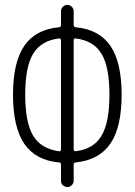

<svg xmlns="http://www.w3.org/2000/svg" viewBox="-20 -750 540 770"><path d="M215.8 -595.7Q144.5 -586.9 112.8 -534.2Q81.1 -481.4 81.1 -370.1Q81.1 -258.8 112.8 -206.1Q144.5 -153.3 215.8 -143.6Q224.6 -141.6 224.6 -152.3V-587.9Q224.6 -597.7 215.8 -595.7ZM275.4 -587.9V-152.3Q275.4 -142.6 284.2 -143.6Q355.5 -152.3 387.2 -205.6Q418.9 -258.8 418.9 -370.1Q418.9 -481.4 387.2 -534.2Q355.5 -586.9 284.2 -595.7Q275.4 -597.7 275.4 -587.9ZM215.8 -98.6Q122.1 -107.4 77.1 -173.8Q32.2 -240.2 32.2 -370.1Q32.2 -500 77.1 -565.9Q122.1 -631.8 215.8 -640.6Q224.6 -640.6 224.6 -650.4V-705.1Q224.6 -715.8 232.4 -723.1Q240.2 -730.5 250 -730.5Q259.8 -730.5 267.6 -723.1Q275.4 -715.8 275.4 -705.1V-650.4Q275.4 -641.6 284.2 -640.6Q377.9 -631.8 422.9 -565.9Q467.8 -500 467.8 -370.1Q467.8 -240.2 422.9 -174.3Q377.9 -108.4 284.2 -98.6Q275.4 -98.6 275.4 -89.8V-25.4Q275.4 -14.6 267.6 -7.3Q259.8 0 250 0Q240.2 0 232.4 -6.8Q224.6 -13.7 224.6 -25.4V-89.8Q224.6 -98.6 215.8 -98.6Z"/></svg>

Font: Rounded Mgen+ 1m light
Style: Regular
Weight: 200
Designer: [Source Han Sans]
Ryoko NISHIZUKA  (kana & ideographs); Paul D. Hunt (Latin, Greek & Cyrillic); Wenlong ZHANG  (bopomofo
Version: Version 1.059.20150602